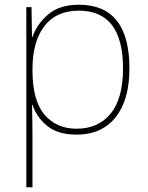

<svg xmlns="http://www.w3.org/2000/svg" viewBox="-20 -558 623 810"><path d="M313 -513Q499 -513 499 -269Q499 -143 447 -79Q395 -15 303 -15Q218 -15 167.5 -74.5Q117 -134 117 -262V-265Q117 -382 167 -447.5Q217 -513 313 -513ZM313 -538Q230 -538 182 -496Q134 -454 117 -402H115L113 -528H91V232H117V15Q117 -16 116.5 -49Q116 -82 115 -116H117Q134 -64 179 -27Q224 10 303 10Q409 10 467.5 -63Q526 -136 526 -269Q526 -538 313 -538Z"/></svg>

Font: Noto Sans UI Thin
Style: Regular
Weight: 250
Designer: Monotype Design Team
Foundry: Monotype Imaging Inc.
Version: Version 1.901